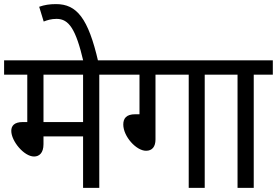

<svg xmlns="http://www.w3.org/2000/svg" viewBox="-20 -916 1350 936"><path d="M464 -552H557V-622H0V-552H113V-321H91C49 -321 35 -302 35 -278C35 -228 97 -153 146 -153C171 -153 192 -170 192 -213V-251H385V0H464ZM385 -552V-321H192V-552Z M387 -615H459C410 -828 354 -896 253 -896C221 -896 197 -892 171 -883L193 -811C211 -818 230 -824 256 -824C316 -824 350 -774 387 -615Z M738 -552H900V0H978V-552H1072V-622H544V-552H660V-359H639C596 -359 581 -339 581 -309C581 -251 644 -181 692 -181C722 -181 738 -201 738 -236Z M1217 -552H1310V-622H1058V-552H1138V0H1217Z"/></svg>

Font: Noto Sans Devanagari UI SemiCondensed
Style: Regular
Weight: 400
Width: 4
Designer: Jelle Bosma - Monotype Design Team
Foundry: Monotype Imaging Inc.
Version: Version 2.003